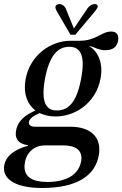

<svg xmlns="http://www.w3.org/2000/svg" viewBox="-64 -719 609 956"><path d="M146 217C317 217 410 157 428 54C444 -37 386 -88 286 -88H110C86 -88 78 -99 80 -112C82 -122 90 -134 111 -145L133 -156C157 -145 184 -139 213 -139C310 -139 415 -206 437 -330C450 -405 426 -459 382 -489V-491C412 -481 431 -469 458 -469C500 -469 518 -486 524 -516C529 -546 516 -562 490 -562C440 -562 416 -516 332 -516H287C191 -516 85 -447 63 -322C51 -251 73 -199 112 -169L98 -162C40 -134 21 -100 16 -68C10 -38 19 -3 76 4L75 7C22 21 -33 50 -43 104C-54 167 3 217 146 217ZM60 90C69 39 107 5 160 5H250C323 5 348 37 340 84C329 145 275 187 171 187C98 187 47 162 60 90ZM159 -321C181 -445 225 -486 281 -486C336 -486 361 -444 341 -333C319 -208 276 -169 219 -169C165 -169 140 -210 159 -321ZM220 -696C207 -689 211 -675 224 -654L287 -546H311L401 -653C420 -675 429 -689 418 -696C407 -703 385 -697 370 -675L304 -577L264 -675C255 -697 233 -703 220 -696Z"/></svg>

Font: RL Madena Oblique
Style: Regular
Weight: 400
Italic angle: -10°
Designer: I Kadek Wantara Putra
Foundry: Roughlines ID
Version: Version 1.000;Glyphs 3.1.2 (3151)